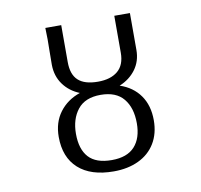

<svg xmlns="http://www.w3.org/2000/svg" viewBox="-67 -621 734 702"><g transform="rotate(-10 300.0 -270.0)"><path d="M124 -149Q124 -202.5 152 -240Q180 -277.5 228 -294Q190 -309.5 167.8 -340.2Q145.5 -371 145 -413L145.5 -467Q146 -481 146 -507Q146 -520 145 -550H204V-413Q204 -366.5 227.8 -344.8Q251.5 -323 301 -323Q348 -323 374.5 -345.2Q401 -367.5 401 -413V-550H459V-413Q459 -371.5 436.5 -341Q414 -310.5 376 -295Q424 -279 450.5 -241.5Q477 -204 477 -149Q477 -99.5 455 -63.5Q433 -27.5 393.2 -8.8Q353.5 10 301 10Q216 10 170 -31.5Q124 -73 124 -149ZM414 -149Q414 -206.5 386.2 -240.2Q358.5 -274 301 -274Q243.5 -274 215.8 -239Q188 -204 188 -149Q188 -92 215.2 -62Q242.5 -32 301 -32Q358 -32 386 -62.8Q414 -93.5 414 -149Z"/></g></svg>

Font: JuliaMono Light
Style: Regular
Weight: 300
Monospace: yes
Designer: cormullion
Foundry: corm
Version: Version 0.054; ttfautohint (v1.8.4)